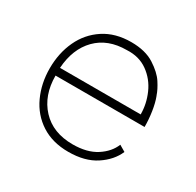

<svg xmlns="http://www.w3.org/2000/svg" viewBox="-118 -643 792 775"><g transform="rotate(30 278.0 -255.5)"><path d="M286 -474Q198 -474 146 -421Q94 -368 88 -277H464Q464 -326 443.5 -372.5Q423 -419 382.5 -448Q342 -477 286 -474ZM503 -241H88Q88 -149 141 -92Q194 -35 286 -35Q353 -35 395.5 -62.5Q438 -90 454 -130L483 -113Q463 -66 413 -33Q363 0 286 0Q212 0 159.5 -34Q107 -68 80 -126.5Q53 -185 53 -255Q53 -326 80 -384Q107 -442 159.5 -476.5Q212 -511 286 -511Q352 -511 394 -484Q436 -457 455 -427.5Q474 -398 481 -376L482 -374Q492 -348 497.5 -312Q503 -276 503 -241Z"/></g></svg>

Font: SUIT Variable
Style: Regular
Weight: 400
Designer: Sunn Youn; Korean Glyphs from Source Han Sans (Sandoll Communications; Soo-young Jang, Joo-yeon Kang)
Foundry: Sunn
Version: Version 1.150;FEAKit 1.0